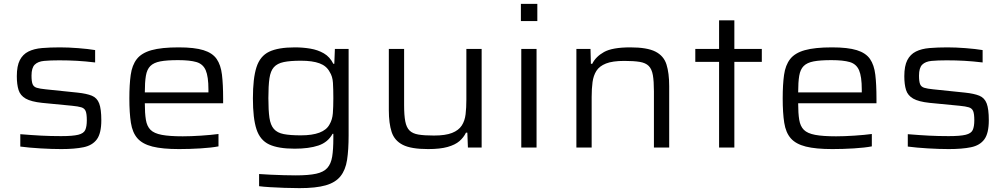

<svg xmlns="http://www.w3.org/2000/svg" viewBox="-20 -763 5202 993"><path d="M297 8Q249 8 189.5 4.5Q130 1 85 -5V-69Q146 -64 194 -61.5Q242 -59 296 -59Q356 -59 384.5 -66Q413 -73 421 -91Q429 -109 429 -141Q429 -174 423 -188.5Q417 -203 400.5 -208Q384 -213 353 -216L198 -231Q141 -237 113 -253Q85 -269 76 -297.5Q67 -326 67 -369Q67 -422 82.5 -452Q98 -482 127 -496.5Q156 -511 197.5 -514.5Q239 -518 290 -518Q333 -518 384.5 -514Q436 -510 472 -504V-440Q422 -446 378 -448.5Q334 -451 286 -451Q240 -451 208 -448Q176 -445 159.5 -428.5Q143 -412 143 -372Q143 -342 148.5 -328Q154 -314 170 -309Q186 -304 217 -301L381 -284Q428 -279 455 -268Q482 -257 493 -228Q504 -199 504 -141Q504 -74 481 -42.5Q458 -11 412 -1.5Q366 8 297 8Z M906 8Q820 8 768.5 -5Q717 -18 691 -47.5Q665 -77 657 -128Q649 -179 649 -254Q649 -325 656 -375.5Q663 -426 687.5 -457.5Q712 -489 763.5 -503.5Q815 -518 904 -518Q986 -518 1032.5 -503.5Q1079 -489 1100.5 -458Q1122 -427 1128 -376.5Q1134 -326 1134 -254V-229H729Q729 -177 734.5 -143.5Q740 -110 758.5 -91.5Q777 -73 817 -65.5Q857 -58 925 -58Q967 -58 1020 -61.5Q1073 -65 1110 -70V-6Q1074 1 1017 4.5Q960 8 906 8ZM729 -285H1058V-300Q1058 -367 1044 -399.5Q1030 -432 996 -442Q962 -452 901 -452Q843 -452 809 -445.5Q775 -439 757.5 -421.5Q740 -404 734.5 -371Q729 -338 729 -285Z M1529 210Q1491 210 1451 208.5Q1411 207 1376.5 205Q1342 203 1320 200V137Q1346 139 1379.5 140.5Q1413 142 1447.5 143Q1482 144 1510 144Q1576 144 1615 135.5Q1654 127 1673 105.5Q1692 84 1698 47Q1704 10 1704 -48V-71H1700Q1676 -27 1627 -10.5Q1578 6 1504 6Q1419 6 1372 -16Q1325 -38 1306.5 -94.5Q1288 -151 1288 -254Q1288 -358 1306.5 -415.5Q1325 -473 1372 -495.5Q1419 -518 1505 -518Q1546 -518 1585 -511.5Q1624 -505 1655 -487Q1686 -469 1704 -433H1709L1712 -510H1783V-63Q1783 12 1775 64Q1767 116 1741 148.5Q1715 181 1664.5 195.5Q1614 210 1529 210ZM1536 -63Q1654 -63 1684 -119Q1699 -144 1701.5 -177.5Q1704 -211 1704 -256Q1704 -301 1702 -334.5Q1700 -368 1685 -391Q1669 -422 1632.5 -435.5Q1596 -449 1536 -449Q1481 -449 1447.5 -442Q1414 -435 1396.5 -415.5Q1379 -396 1373.5 -357.5Q1368 -319 1368 -256Q1368 -192 1373.5 -154Q1379 -116 1396.5 -96Q1414 -76 1447.5 -69.5Q1481 -63 1536 -63Z M2194 8Q2106 8 2063 -14Q2020 -36 2005.5 -80.5Q1991 -125 1991 -193V-510H2070V-219Q2070 -167 2076 -135.5Q2082 -104 2098 -88Q2114 -72 2144.5 -67Q2175 -62 2224 -62Q2284 -62 2318 -75.5Q2352 -89 2368 -113.5Q2384 -138 2388 -172Q2392 -206 2392 -248V-510H2471V0H2400L2397 -77H2390Q2378 -52 2356 -33Q2334 -14 2295 -3Q2256 8 2194 8Z M2674 -654V-743H2759V-654ZM2676 0V-510H2755V0Z M2961 0V-510H3034L3036 -433H3043Q3061 -470 3104 -494Q3147 -518 3240 -518Q3327 -518 3370 -496Q3413 -474 3427 -429.5Q3441 -385 3441 -317V0H3362V-291Q3362 -343 3356.5 -374.5Q3351 -406 3335 -422Q3319 -438 3288.5 -443Q3258 -448 3209 -448Q3148 -448 3114 -434.5Q3080 -421 3064.5 -396.5Q3049 -372 3044.5 -338Q3040 -304 3040 -262V0Z M3699 0V-443H3576V-510H3699V-658H3778V-510H3920V-443H3778V0Z M4285 8Q4199 8 4147.5 -5Q4096 -18 4070 -47.5Q4044 -77 4036 -128Q4028 -179 4028 -254Q4028 -325 4035 -375.5Q4042 -426 4066.5 -457.5Q4091 -489 4142.5 -503.5Q4194 -518 4283 -518Q4365 -518 4411.5 -503.5Q4458 -489 4479.5 -458Q4501 -427 4507 -376.5Q4513 -326 4513 -254V-229H4108Q4108 -177 4113.5 -143.5Q4119 -110 4137.5 -91.5Q4156 -73 4196 -65.5Q4236 -58 4304 -58Q4346 -58 4399 -61.5Q4452 -65 4489 -70V-6Q4453 1 4396 4.5Q4339 8 4285 8ZM4108 -285H4437V-300Q4437 -367 4423 -399.5Q4409 -432 4375 -442Q4341 -452 4280 -452Q4222 -452 4188 -445.5Q4154 -439 4136.5 -421.5Q4119 -404 4113.5 -371Q4108 -338 4108 -285Z M4887 8Q4839 8 4779.5 4.5Q4720 1 4675 -5V-69Q4736 -64 4784 -61.5Q4832 -59 4886 -59Q4946 -59 4974.5 -66Q5003 -73 5011 -91Q5019 -109 5019 -141Q5019 -174 5013 -188.5Q5007 -203 4990.5 -208Q4974 -213 4943 -216L4788 -231Q4731 -237 4703 -253Q4675 -269 4666 -297.5Q4657 -326 4657 -369Q4657 -422 4672.5 -452Q4688 -482 4717 -496.5Q4746 -511 4787.5 -514.5Q4829 -518 4880 -518Q4923 -518 4974.5 -514Q5026 -510 5062 -504V-440Q5012 -446 4968 -448.5Q4924 -451 4876 -451Q4830 -451 4798 -448Q4766 -445 4749.5 -428.5Q4733 -412 4733 -372Q4733 -342 4738.5 -328Q4744 -314 4760 -309Q4776 -304 4807 -301L4971 -284Q5018 -279 5045 -268Q5072 -257 5083 -228Q5094 -199 5094 -141Q5094 -74 5071 -42.5Q5048 -11 5002 -1.5Q4956 8 4887 8Z"/></svg>

Font: Saira Expanded
Style: Regular
Weight: 400
Width: 7
Designer: Hector Gatti with collaboration of the Omnibus-Type team
Foundry: Omnibus-Type
Version: Version 1.100; ttfautohint (v1.8.3)